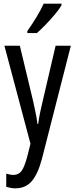

<svg xmlns="http://www.w3.org/2000/svg" viewBox="-20 -786 410 1046"><path d="M4 -537H88L161 -233Q167 -205 173.5 -174Q180 -143 184 -111H188Q195 -164 212 -233L283 -537H366L208 81Q186 163 152.5 201.5Q119 240 64 240Q52 240 40 238Q28 236 14 232V160Q24 163 34 165Q44 167 53 167Q82 167 98 144.5Q114 122 129 65L146 -3ZM315 -757Q303 -736 279 -707.5Q255 -679 228.5 -651.5Q202 -624 181 -606H129V-617Q187 -699 218 -766H315Z"/></svg>

Font: Noto Sans Sinhala UI ExtraCondensed
Style: Regular
Weight: 400
Width: 2
Designer: Jelle Bosma - Monotype Design Team
Foundry: Monotype Imaging Inc.
Version: Version 2.006; ttfautohint (v1.8.4.7-5d5b)